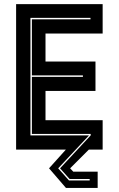

<svg xmlns="http://www.w3.org/2000/svg" viewBox="-20 -720 572 924"><path d="M297.5 184.5 216 90 297 0H57.5V-700H474V-558.5H199V-424H439.5V-282.5H199V-141.5H474V0H407.5L317.5 90L332.5 106H450V184.5ZM312 148.5H411.5V141.5H315L269 90L416.5 -68.5V-75.5H133.5V-350H379V-357H133.5V-627H415.5V-634H126.5V-68.5H408.5L260 90Z"/></svg>

Font: Tourney Thin ExtraBold
Style: Regular
Weight: 800
Version: Version 1.015